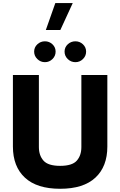

<svg xmlns="http://www.w3.org/2000/svg" viewBox="-20 -1201 768 1227"><path d="M500 -721.7H666V-264.6Q666 -136.7 589.6 -65.7Q513.2 5.4 364.3 5.4Q215.8 5.4 139.2 -65.7Q62.5 -136.7 62.5 -264.6V-721.7H228.5V-261.2Q228.5 -207.5 258.1 -174.3Q287.6 -141.1 364.3 -141.1Q441.4 -141.1 470.7 -174.3Q500 -207.5 500 -261.2ZM198.2 -871.1Q198.2 -898.9 218.8 -918Q239.3 -937 267.1 -937Q294.9 -937 315.2 -918Q335.4 -898.9 335.4 -871.1Q335.4 -843.3 315.2 -823.5Q294.9 -803.7 267.1 -803.7Q239.3 -803.7 218.8 -823.5Q198.2 -843.3 198.2 -871.1ZM392.6 -871.1Q392.6 -898.9 413.1 -918Q433.6 -937 461.9 -937Q489.7 -937 510 -918Q530.3 -898.9 530.3 -871.1Q530.3 -843.3 510 -823.5Q489.7 -803.7 461.9 -803.7Q433.6 -803.7 413.1 -823.5Q392.6 -843.3 392.6 -871.1ZM333.5 -1181.2H444.8L365.7 -1009.3H272.9Z"/></svg>

Font: Estedad-FD ExtraBold
Style: Regular
Weight: 800
Designer: Amin Abedi
Version: Version 7.3